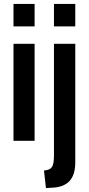

<svg xmlns="http://www.w3.org/2000/svg" viewBox="-20 -720 454 982"><path d="M49 -700H157V-585H49ZM49 -496H157V0H49ZM256 -700H365V-585H256ZM205 152Q235 150 245.5 134.5Q256 119 256 76V-496H365V110Q365 175 335 206.5Q305 238 246 240L215 242Z"/></svg>

Font: Cabin Condensed SemiBold
Style: Regular
Weight: 600
Width: 3
Designer: Pablo Impallari
Foundry: Pablo Impallari. http://www.impallari.com Igino Marini. http://www.ikern.com
Version: Version 2.200